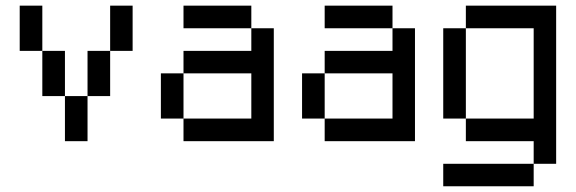

<svg xmlns="http://www.w3.org/2000/svg" viewBox="-20 -500 2040 680"><path d="M290 0H210V-159.7H290ZM210 -159.7H129.9V-319.8H210ZM129.9 -319.8H49.8V-480H129.9ZM370.1 -159.7H290V-319.8H370.1ZM449.7 -319.8H370.1V-480H449.7Z M870.1 -399.9H629.9V-480H870.1ZM629.9 -80.1H549.8V-240.2H629.9ZM870.1 -399.9H949.7V0H629.9V-80.1H870.1V-240.2H629.9V-319.8H870.1Z M1370.1 -399.9H1129.9V-480H1370.1ZM1129.9 -80.1H1049.8V-240.2H1129.9ZM1370.1 -399.9H1449.7V0H1129.9V-80.1H1370.1V-240.2H1129.9V-319.8H1370.1Z M1870.1 159.7H1549.8V80.1H1870.1ZM1629.9 -80.1H1549.8V-399.9H1629.9ZM1629.9 -480H1949.7V80.1H1870.1V0H1629.9V-80.1H1870.1V-399.9H1629.9Z"/></svg>

Font: W95FA
Style: Regular
Weight: 400
Designer: FontsArena.com
Foundry: Alina Sava
Version: Version 1.002;Fontself Maker 3.4.0